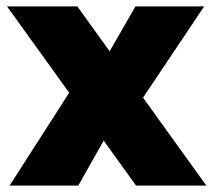

<svg xmlns="http://www.w3.org/2000/svg" viewBox="-20 -581 668 601"><path d="M2 -561H222L626 0H406ZM347 -216 225 0H10L241 -360ZM289 -361 404 -561H619L388 -216Z"/></svg>

Font: Parkinsans ExtraBold
Style: Regular
Weight: 800
Designer: Red Stone, Indian Type Foundry
Foundry: Indian Type Foundry
Version: Version 1.000